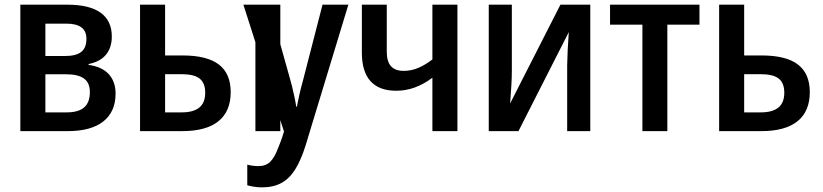

<svg xmlns="http://www.w3.org/2000/svg" viewBox="-20 -560 3516 820"><path d="M66.9 0V-540H267.1Q362.3 -540 409.9 -505.6Q457.5 -471.2 457.5 -404.3Q457.5 -356.4 432.6 -326.4Q407.7 -296.4 358.4 -286.6V-282.7Q414.6 -275.4 444.1 -243.7Q473.6 -211.9 473.6 -160.2Q473.6 -82.5 421.1 -41.3Q368.7 0 269.5 0ZM173.8 -80.1H265.1Q314.9 -80.1 339.4 -101.3Q363.8 -122.6 363.8 -166.5Q363.8 -206.5 338.6 -224.6Q313.5 -242.7 263.7 -242.7H173.8ZM173.8 -320.8H257.3Q305.2 -320.8 327.1 -338.4Q349.1 -356 349.1 -394Q349.1 -427.2 327.6 -443.1Q306.2 -459 264.2 -459H173.8Z M578.1 0V-540H685.1V-323.2H759.3Q864.3 -323.2 914.8 -284.4Q965.3 -245.6 965.3 -166.5Q965.3 -84.5 912.8 -42.2Q860.4 0 758.3 0ZM685.1 -80.1H756.8Q805.7 -80.1 831.1 -100.6Q856.4 -121.1 856.4 -164.1Q856.4 -205.6 832.5 -224.4Q808.6 -243.2 755.4 -243.2H685.1ZM1177.2 -540V0H1070.8V-540Z M1099.1 240.2Q1068.4 240.2 1036.1 231.4V143.1Q1047.9 146.5 1060.5 147.9Q1073.2 149.4 1083.5 149.4Q1115.7 149.4 1134.3 130.6Q1152.8 111.8 1166.5 75.2Q1171.4 63 1177.5 47.6Q1183.6 32.2 1192.9 2L1019.5 -540H1129.9L1217.3 -228Q1222.2 -212.4 1227.3 -191.2Q1232.4 -169.9 1237.3 -147.2Q1242.2 -124.5 1245.1 -104.5H1248Q1251 -119.1 1253.7 -132.3Q1256.3 -145.5 1259.3 -158.7Q1262.2 -171.9 1265.9 -186.3Q1269.5 -200.7 1274.4 -217.8L1357.4 -540H1467.8L1285.2 61Q1266.1 122.1 1241.7 161.9Q1217.3 201.7 1182.9 220.9Q1148.4 240.2 1099.1 240.2Z M1826.7 0V-228Q1789.6 -200.2 1751.2 -186.3Q1712.9 -172.4 1672.4 -172.4Q1599.1 -172.4 1562.3 -213.4Q1525.4 -254.4 1525.4 -335.4V-540H1631.8V-340.3Q1631.8 -296.9 1649.9 -277.1Q1668 -257.3 1703.6 -257.3Q1737.3 -257.3 1767.1 -270.3Q1796.9 -283.2 1826.7 -306.2V-540H1933.6V0Z M2067.4 0V-540H2166V-258.8Q2166 -231.4 2164.1 -197.3Q2162.1 -163.1 2158.7 -118.2L2373.5 -540H2501V0H2402.3V-281.2Q2402.8 -313 2404.5 -346.7Q2406.2 -380.4 2409.2 -422.9L2194.3 0Z M2723.6 0V-454.6H2585.4V-540H2967.3V-454.6H2830.1V0Z M3051.3 0V-540H3158.2V-323.2H3232.4Q3337.4 -323.2 3387.9 -284.4Q3438.5 -245.6 3438.5 -166.5Q3438.5 -84.5 3386 -42.2Q3333.5 0 3231.4 0ZM3158.2 -80.1H3230Q3278.8 -80.1 3304.2 -100.6Q3329.6 -121.1 3329.6 -164.1Q3329.6 -205.6 3305.7 -224.4Q3281.7 -243.2 3228.5 -243.2H3158.2Z"/></svg>

Font: Open Sans
Style: Regular
Weight: 600
Width: 3
Foundry: Ascender Corporation
Version: Version 1.000